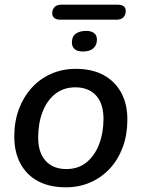

<svg xmlns="http://www.w3.org/2000/svg" viewBox="-20 -791 605 820"><path d="M261 9Q192 9 143 -17Q94 -43 67.5 -92Q41 -141 41 -208Q41 -272 60.5 -324.5Q80 -377 115.5 -416Q151 -455 199 -476Q247 -497 304 -497Q373 -497 422 -470.5Q471 -444 497.5 -395.5Q524 -347 524 -280Q524 -216 504.5 -163Q485 -110 449.5 -71.5Q414 -33 366 -12Q318 9 261 9ZM263 -69Q315 -69 350 -98Q385 -127 403.5 -175.5Q422 -224 422 -283Q422 -349 390 -383.5Q358 -418 302 -418Q251 -418 215.5 -389.5Q180 -361 161.5 -312.5Q143 -264 143 -204Q143 -139 175 -104Q207 -69 263 -69ZM238 -707Q220 -707 211.5 -714.5Q203 -722 203 -734Q203 -751 213 -761Q223 -771 242 -771H482Q500 -771 508.5 -764Q517 -757 517 -744Q517 -728 507.5 -717.5Q498 -707 478 -707ZM334 -571Q310 -571 298.5 -581.5Q287 -592 287 -609Q287 -635 303.5 -647Q320 -659 348 -659Q370 -659 382 -649.5Q394 -640 394 -622Q394 -598 378.5 -584.5Q363 -571 334 -571Z"/></svg>

Font: Nunito ExtraLight SemiBold
Style: Italic
Weight: 600
Italic angle: -9°
Version: Version 3.602